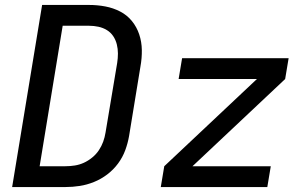

<svg xmlns="http://www.w3.org/2000/svg" viewBox="-20 -755 1240 775"><path d="M29 0 150 -735H340Q373 -735 405 -729Q437 -723 465 -708.5Q493 -694 512.5 -670Q532 -646 542 -616Q552 -586 552.5 -553Q553 -520 547 -487L501 -206Q496 -177 485.5 -148.5Q475 -120 456.5 -95Q438 -70 413 -51Q388 -32 359.5 -20.5Q331 -9 302 -4.5Q273 0 244 0ZM140 -84H244Q263 -84 282 -87Q301 -90 318.5 -98Q336 -106 352 -119Q368 -132 379 -148.5Q390 -165 396.5 -183Q403 -201 406 -220L453 -501Q456 -520 456 -539Q456 -558 451.5 -576Q447 -594 437 -609Q427 -624 411.5 -633.5Q396 -643 377.5 -647Q359 -651 340 -651H233ZM629 0 643 -84 1017 -436H701L715 -520H1145L1131 -436L757 -84H1073L1059 0Z"/></svg>

Font: Iosevka Aile Medium Oblique
Style: Regular
Weight: 500
Italic angle: -9°
Designer: Belleve Invis
Foundry: Belleve Invis
Version: Version 31.1.0; ttfautohint (v1.8.4)